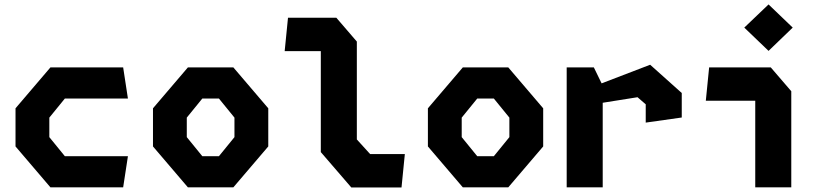

<svg xmlns="http://www.w3.org/2000/svg" viewBox="-20 -845 3760 866"><path d="M207.5 0H535.5L557 -140.5H272.5L202.5 -226.5V-314.5L272.5 -400.5H557L535.5 -541H207.5L50 -356.5V-184.5Z M827.5 0H1032.5L1190 -184.5V-356.5L1032.5 -541H827.5L670 -356.5V-184.5ZM822.5 -226.5V-314.5L892.5 -400.5H967.5L1037.5 -314.5V-226.5L967.5 -140.5H892.5Z M1564.5 0.5H1791L1806 -150H1649.5L1589.5 -216V-657.5L1497 -765H1279L1264 -614.5H1427V-159Z M2067.5 0H2272.5L2430 -184.5V-356.5L2272.5 -541H2067.5L1910 -356.5V-184.5ZM2062.5 -226.5V-314.5L2132.5 -400.5H2207.5L2277.5 -314.5V-226.5L2207.5 -140.5H2132.5Z M2892.5 -292 3055 -315V-425.5L2912.5 -553L2693.5 -469L2658.5 -541H2536V0H2698.5V-381.5L2855.5 -406.5L2892.5 -374.5Z M3386.5 0H3549V-433.5L3456.5 -541H3178.5L3163.5 -390.5H3386.5ZM3337 -720.5 3446.5 -615.5 3555.5 -720.5 3446.5 -825Z"/></svg>

Font: Monaspace Krypton ExtraBold
Style: Regular
Weight: 800
Designer: Riley Cran & the Lettermatic Team
Foundry: Lettermatic
Version: Version 1.101 (Monaspace Krypton)